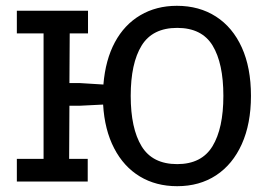

<svg xmlns="http://www.w3.org/2000/svg" viewBox="-20 -625 927 661"><path d="M590 16Q517 16 461.5 -17.5Q406 -51 373 -114.5Q340 -178 335 -265L255 -261H219L218 -78H282V0H38V-78H130V-510H38V-588H283V-510H220L219 -339H255L336 -334Q343 -419 375.5 -479.5Q408 -540 463 -572.5Q518 -605 589 -605Q666 -605 723.5 -568Q781 -531 812.5 -461.5Q844 -392 844 -295Q844 -199 812.5 -129Q781 -59 724 -21.5Q667 16 590 16ZM590 -60Q674 -60 711.5 -121.5Q749 -183 749 -295Q749 -407 712 -468Q675 -529 590 -529Q505 -529 467.5 -468Q430 -407 430 -295Q430 -183 467.5 -121.5Q505 -60 590 -60Z"/></svg>

Font: Podkova Medium
Style: Regular
Weight: 500
Designer: Ilya Yudin
Foundry: Cyreal (www.cyreal.org)
Version: Version 2.103